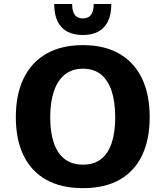

<svg xmlns="http://www.w3.org/2000/svg" viewBox="-20 -952 847 982"><path d="M404.3 10.3Q293.5 10.3 216.8 -32.5Q140.1 -75.2 100.6 -156.5Q61 -237.8 61 -352.5Q61 -468.8 100.8 -551Q140.6 -633.3 217.3 -677.2Q293.9 -721.2 404.3 -721.2Q514.2 -721.2 590.3 -677.2Q666.5 -633.3 706.1 -550.8Q745.6 -468.3 745.6 -353Q745.6 -238.3 706.5 -157Q667.5 -75.7 591.6 -32.7Q515.6 10.3 404.3 10.3ZM404.3 -109.9Q460.9 -109.9 497.3 -138.7Q533.7 -167.5 551.5 -221.7Q569.3 -275.9 569.3 -352.1Q569.3 -429.2 551.5 -484.9Q533.7 -540.5 497.1 -570.6Q460.4 -600.6 404.3 -600.6Q348.6 -600.6 311.5 -570.6Q274.4 -540.5 255.6 -485.1Q236.8 -429.7 236.8 -352.1Q236.8 -275.9 255.1 -221.7Q273.4 -167.5 310.5 -138.7Q347.7 -109.9 404.3 -109.9ZM403.8 -772.9Q358.4 -772.9 325.7 -789.6Q293 -806.2 275.1 -841.6Q257.3 -877 257.3 -931.6H349.1Q349.1 -903.8 356.2 -887.5Q363.3 -871.1 375.5 -864.5Q387.7 -857.9 403.8 -857.9Q419.4 -857.9 432.1 -864.5Q444.8 -871.1 451.9 -887.5Q459 -903.8 459 -931.6H549.3Q549.3 -877 531.5 -841.6Q513.7 -806.2 481.2 -789.6Q448.7 -772.9 403.8 -772.9Z"/></svg>

Font: Comme
Style: Bold
Weight: 700
Version: Version 1.000;gftools[0.9.27]